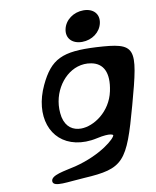

<svg xmlns="http://www.w3.org/2000/svg" viewBox="-122 -1027 1142 1405"><g transform="rotate(-10 448.5 -324.5)"><path d="M374 7C421 17 474 17 532 4C640 -20 653 2 653 2C654 24 540 128 340 179C259 199 150 211 155 260C160 304 267 281 390 274C684 257 718 213 828 -189C943 -607 936 -636 642 -653C390 -666 303 -625 219 -447C119 -234 187 -33 374 7ZM484 -537C516 -547 550 -550 586 -543C673 -527 714 -454 685 -318C654 -171 525 -86 430 -86C372 -86 320 -116 303 -194C273 -353 366 -500 484 -537ZM548 -709C622 -709 685 -756 699 -822C713 -888 670 -935 596 -935C522 -935 458 -888 444 -822C430 -756 474 -709 548 -709Z"/></g></svg>

Font: Venom Sans
Style: BdObl
Weight: 700
Version: Version 1.001